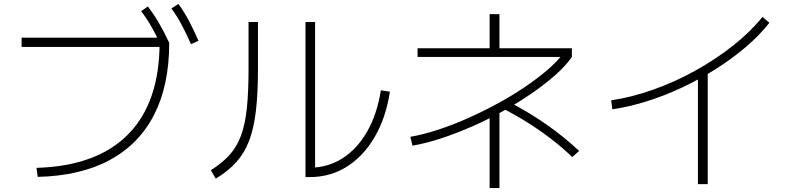

<svg xmlns="http://www.w3.org/2000/svg" viewBox="-20 -875 4040 978"><path d="M166 -20Q474 -29 633.5 -191.5Q793 -354 793 -660L817 -636H90V-683H822L842 -657Q842 -441 765 -290.5Q688 -140 538.5 -59.5Q389 21 172 26ZM803 -638Q777 -694 752.5 -737Q728 -780 699 -818L733 -842Q766 -799 791.5 -754.5Q817 -710 842 -657ZM953 -650Q928 -706 904.5 -750Q881 -794 853 -832L889 -855Q920 -812 944 -766Q968 -720 991 -667Z M1536 27V-763H1585V4L1558 -21Q1650 -21 1725 -69Q1800 -117 1850.5 -205.5Q1901 -294 1920 -415L1966 -408Q1946 -276 1889 -178Q1832 -80 1747.5 -26.5Q1663 27 1558 27ZM1054 -8Q1111 -44 1148.5 -85Q1186 -126 1207.5 -184Q1229 -242 1237.5 -324.5Q1246 -407 1246 -525V-763H1294V-523Q1294 -399 1283.5 -310Q1273 -221 1249 -158Q1225 -95 1183.5 -49Q1142 -3 1079 35Z M2070 -178Q2138 -190 2212.5 -214.5Q2287 -239 2363.5 -273Q2440 -307 2513.5 -347Q2587 -387 2651.5 -430.5Q2716 -474 2767 -517.5Q2818 -561 2849 -603L2863 -585H2107V-629H2474V-803H2524V-629H2893V-585Q2862 -540 2809 -493Q2756 -446 2688.5 -399.5Q2621 -353 2545 -310.5Q2469 -268 2388.5 -232.5Q2308 -197 2229.5 -171Q2151 -145 2081 -133ZM2474 83V-312H2524V83ZM2895 -75Q2845 -123 2788.5 -166.5Q2732 -210 2671 -248.5Q2610 -287 2544 -321L2574 -355Q2673 -304 2764 -240.5Q2855 -177 2930 -106Z M3093 -364Q3196 -379 3306.5 -418Q3417 -457 3521.5 -515Q3626 -573 3714.5 -643Q3803 -713 3864 -789L3899 -759Q3849 -695 3779 -635.5Q3709 -576 3627 -524Q3545 -472 3456 -430Q3367 -388 3276.5 -359.5Q3186 -331 3099 -318ZM3535 63V-508H3585V63Z"/></svg>

Font: M PLUS 2 Thin Light
Style: Regular
Weight: 300
Version: Version 1.001